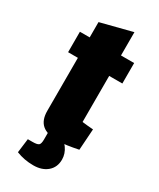

<svg xmlns="http://www.w3.org/2000/svg" viewBox="-205 -695 772 935"><g transform="rotate(30 181.0 -227.0)"><path d="M198 14Q139 14 110.5 -10.5Q82 -35 82 -87V-586L258 -631V-126Q274 -124 289 -122.5Q304 -121 320 -120L312 -1Q278 6 249.5 10Q221 14 198 14ZM27 -385V-500H332V-385ZM155 177Q104 177 59 159L69 80H95Q122 80 130 73Q138 66 138 41V-21H189Q222 -8 242.5 21Q263 50 263 83Q263 126 233.5 151.5Q204 177 155 177Z"/></g></svg>

Font: Changa
Style: Bold
Weight: 700
Designer: Eduardo Rodriguez Tunni
Foundry: Eduardo Rodriguez Tunni
Version: Version 3.002; ttfautohint (v1.8.2)